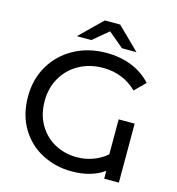

<svg xmlns="http://www.w3.org/2000/svg" viewBox="-127 -996 1026 1113"><g transform="rotate(15 386.0 -439.5)"><path d="M590 -354H686V0H598V-47Q521 8 403 8Q308 8 226.5 -34Q145 -76 96.5 -156.5Q48 -237 48 -347Q48 -451 96.5 -533Q145 -615 230.5 -661.5Q316 -708 423 -708Q507 -708 575.5 -680.5Q644 -653 692 -600L630 -538Q546 -619 427 -619Q347 -619 283.5 -584Q220 -549 184 -487Q148 -425 148 -347Q148 -264 184.5 -203Q221 -142 281 -110.5Q341 -79 411 -79Q460 -79 506.5 -95.5Q553 -112 590 -144ZM502 -757 410 -834 318 -757H231L364 -887H456L589 -757Z"/></g></svg>

Font: Montserrat Alternates Medium
Style: Regular
Weight: 500
Designer: Julieta Ulanovsky
Foundry: Julieta Ulanovsky
Version: Version 7.200